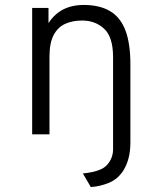

<svg xmlns="http://www.w3.org/2000/svg" viewBox="-20 -543 656 776"><path d="M347 213 315 158Q388 151 412.5 123.8Q437 96.5 437 60V-312Q437 -393 401.2 -426.5Q365.5 -460 312 -460Q273 -460 243.2 -446.5Q213.5 -433 196.8 -401.2Q180 -369.5 180 -314V0H110V-511H176V-424L168 -436Q184 -465.5 206 -484.8Q228 -504 256 -513.5Q284 -523 318 -523Q382.5 -523 424.5 -498.2Q466.5 -473.5 486.8 -420.5Q507 -367.5 507 -283V32Q507 69.5 499.2 97.8Q491.5 126 478 147Q455.5 181.5 420 196Q384.5 210.5 347 213Z"/></svg>

Font: Overpass Mono Light
Style: Regular
Weight: 300
Monospace: yes
Designer: Delve Withrington, Dave Bailey
Foundry: Delve Fonts LLC
Version: Version 4.000